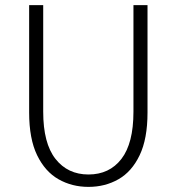

<svg xmlns="http://www.w3.org/2000/svg" viewBox="-20 -720 690 751"><path d="M326 11Q261.5 11 209 -18.8Q156.5 -48.5 125.2 -112.8Q94 -177 94 -280V-700H149V-283Q149 -159.5 197 -98.5Q245 -37.5 326 -37.5Q408 -37.5 455 -98.5Q502 -159.5 502 -283V-700H557V-280Q557 -177 526.2 -112.8Q495.5 -48.5 443.2 -18.8Q391 11 326 11Z"/></svg>

Font: Trispace ExtraLight
Style: Regular
Weight: 200
Designer: Tyler Finck
Foundry: Etcetera Type Company
Version: Version 1.210; ttfautohint (v1.8.3)